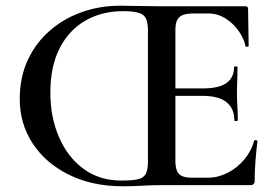

<svg xmlns="http://www.w3.org/2000/svg" viewBox="-20 -647 966 671"><path d="M410 4Q302 4 220.5 -36.5Q139 -77 94 -146Q49 -215 49 -301Q49 -376 76.5 -436Q104 -496 153 -539Q202 -582 265.5 -604.5Q329 -627 399 -627Q433 -627 473 -626Q513 -625 549 -625H838Q847 -625 847 -616L849 -486Q849 -484 843.5 -483.5Q838 -483 838 -486Q833 -511 815 -537.5Q797 -564 769 -582Q741 -600 707 -600H658Q633 -600 619 -594.5Q605 -589 599 -576.5Q593 -564 593 -543V-85Q593 -64 598 -51Q603 -38 615.5 -32Q628 -26 649 -26H707Q742 -26 775.5 -43Q809 -60 834 -90Q859 -120 868 -155Q869 -158 874.5 -157Q880 -156 880 -154Q876 -126 873 -87Q870 -48 870 -15Q870 0 855 0H543Q512 0 477.5 2Q443 4 410 4ZM799 -226Q799 -268 771.5 -290Q744 -312 687 -312H547V-338H689Q745 -338 771.5 -357Q798 -376 798 -412Q798 -415 804 -415Q810 -415 810 -412Q810 -380 809 -362Q808 -344 808 -325Q808 -301 809.5 -277.5Q811 -254 811 -226Q811 -224 805 -224Q799 -224 799 -226ZM404 -16Q442 -16 462 -20.5Q482 -25 489.5 -39.5Q497 -54 497 -81V-540Q497 -567 490.5 -581.5Q484 -596 465.5 -602Q447 -608 410 -608Q336 -608 278.5 -575Q221 -542 188.5 -478.5Q156 -415 156 -323Q156 -237 186.5 -167Q217 -97 272.5 -56.5Q328 -16 404 -16Z"/></svg>

Font: Cormorant SemiBold
Style: Regular
Weight: 600
Designer: Christian Thalmann (Catharsis Fonts)
Foundry: Catharsis Fonts
Version: Version 4.000